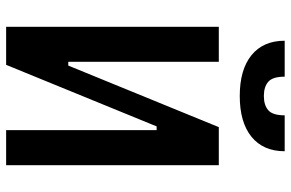

<svg xmlns="http://www.w3.org/2000/svg" viewBox="-181 -767 948 626"><g transform="rotate(90 293.0 -454.0)"><path d="M67.4 0V-693.4H181.6V-202.6H193.8L394.5 -693.4H518.6V0H404.3V-490.7H392.1L191.4 0ZM293 -761.7Q207 -761.7 159.9 -800Q112.8 -838.4 112.8 -908.2H230Q230 -869.1 246.6 -854.7Q263.2 -840.3 293 -840.3Q322.8 -840.3 339.4 -854.7Q356 -869.1 356 -908.2H473.1Q473.1 -838.4 426 -800Q378.9 -761.7 293 -761.7Z"/></g></svg>

Font: Caskaydia Cove SemiBold
Style: Regular
Weight: 600
Monospace: yes
Designer: Aaron Bell
Foundry: Saja Typeworks
Version: Version 4.300; ttfautohint (v1.8.3)